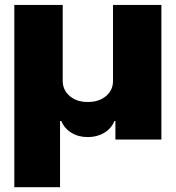

<svg xmlns="http://www.w3.org/2000/svg" viewBox="-20 -566 713 779"><path d="M38.1 193.4V-545.9H234.4V-238.3Q234.4 -200.7 262.9 -176.3Q291.5 -151.9 335.9 -152.3Q381.3 -151.9 410.2 -176.3Q439 -200.7 438.5 -238.3V-545.9H634.8V0H448.2V-75.2H444.3Q432.1 -44.9 403.1 -27.3Q374 -9.8 335.9 -9.8Q298.3 -9.8 269.8 -27.3Q241.2 -44.9 228.5 -75.2H223.6V193.4Z"/></svg>

Font: Inter Tight Black
Style: Regular
Weight: 900
Designer: Rasmus Andersson
Foundry: rsms
Version: Version 3.004; ttfautohint (v1.8.4.7-5d5b)